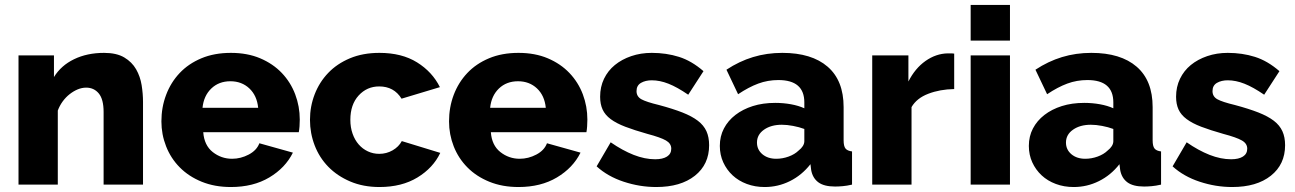

<svg xmlns="http://www.w3.org/2000/svg" viewBox="-20 -750 5262 780"><path d="M55.2 0V-524.9H199.2V-437Q228 -483.9 281 -509.5Q334 -535.2 402.8 -535.2Q453.6 -535.2 484.9 -516.6Q516.1 -498 533 -468.5Q549.8 -439 555.4 -404.1Q561 -369.1 561 -335.9V0H400.9V-294.9Q400.9 -346.7 381.3 -370.4Q361.8 -394 330.1 -394Q313 -394 295.9 -387Q278.8 -379.9 262.9 -367.4Q247.1 -355 234.6 -337.9Q222.2 -320.8 214.8 -300.8V0Z M635.7 -256.8Q635.7 -314 654.8 -364.5Q673.8 -415 709.7 -453.1Q745.6 -491.2 798.1 -513.2Q850.6 -535.2 918 -535.2Q984.9 -535.2 1036.9 -513.2Q1088.9 -491.2 1124.8 -453.6Q1160.6 -416 1179.2 -366.9Q1197.8 -317.9 1197.8 -264.2Q1197.8 -250 1196.8 -236.6Q1195.8 -223.1 1193.8 -212.9H805.7Q809.6 -159.7 844.2 -132.3Q878.9 -105 922.9 -105Q958 -105 990.5 -122.1Q1022.9 -139.2 1033.7 -168L1169.9 -129.9Q1139.2 -67.9 1074 -29.1Q1008.8 9.8 918 9.8Q852.1 9.8 799.3 -11.7Q746.6 -33.2 710.2 -70.1Q673.8 -106.9 654.8 -155.5Q635.7 -204.1 635.7 -256.8ZM802.7 -312H1028.8Q1023.9 -361.8 992.9 -390.9Q961.9 -419.9 916 -419.9Q869.1 -419.9 838.4 -390.4Q807.6 -360.8 802.7 -312Z M1239.3 -263.2Q1239.3 -317.4 1258.3 -366.7Q1277.3 -416 1313.2 -453.6Q1349.1 -491.2 1401.6 -513.2Q1454.1 -535.2 1521.5 -535.2Q1612.3 -535.2 1674.3 -496.6Q1736.3 -458 1767.1 -396L1611.3 -349.1Q1580.6 -398.9 1520.5 -398.9Q1470.7 -398.9 1437 -362.1Q1403.3 -325.2 1403.3 -263.2Q1403.3 -232.4 1412.4 -206.8Q1421.4 -181.2 1437.3 -163.1Q1453.1 -145 1474.6 -135Q1496.1 -125 1520.5 -125Q1550.3 -125 1575.2 -139.4Q1600.1 -153.8 1612.3 -176.8L1768.6 -128.9Q1739.7 -67.9 1676 -29.1Q1612.3 9.8 1521.5 9.8Q1455.6 9.8 1402.8 -12.7Q1350.1 -35.2 1313.7 -72.5Q1277.3 -109.9 1258.3 -159.4Q1239.3 -209 1239.3 -263.2Z M1804.2 -256.8Q1804.2 -314 1823.2 -364.5Q1842.3 -415 1878.2 -453.1Q1914.1 -491.2 1966.6 -513.2Q2019 -535.2 2086.4 -535.2Q2153.3 -535.2 2205.3 -513.2Q2257.3 -491.2 2293.2 -453.6Q2329.1 -416 2347.7 -366.9Q2366.2 -317.9 2366.2 -264.2Q2366.2 -250 2365.2 -236.6Q2364.3 -223.1 2362.3 -212.9H1974.1Q1978 -159.7 2012.7 -132.3Q2047.4 -105 2091.3 -105Q2126.5 -105 2158.9 -122.1Q2191.4 -139.2 2202.1 -168L2338.4 -129.9Q2307.6 -67.9 2242.4 -29.1Q2177.2 9.8 2086.4 9.8Q2020.5 9.8 1967.8 -11.7Q1915 -33.2 1878.7 -70.1Q1842.3 -106.9 1823.2 -155.5Q1804.2 -204.1 1804.2 -256.8ZM1971.2 -312H2197.3Q2192.4 -361.8 2161.4 -390.9Q2130.4 -419.9 2084.5 -419.9Q2037.6 -419.9 2006.8 -390.4Q1976.1 -360.8 1971.2 -312Z M2403.8 -74.2 2460.9 -171.9Q2508.8 -138.7 2554.2 -120.8Q2599.6 -103 2641.6 -103Q2672.4 -103 2689.7 -114Q2707 -125 2707 -146Q2707 -167 2685.3 -179.4Q2663.6 -191.9 2609.9 -206.1Q2556.6 -221.2 2520.3 -235.1Q2483.9 -249 2460.9 -266.1Q2438 -283.2 2428 -305.2Q2418 -327.1 2418 -356.9Q2418 -397 2433.8 -429.9Q2449.7 -462.9 2477.8 -485.8Q2505.9 -508.8 2544.4 -522Q2583 -535.2 2627.9 -535.2Q2687 -535.2 2738.3 -519Q2789.6 -502.9 2837.9 -460.9L2775.9 -365.2Q2731 -396 2695.8 -409.9Q2660.6 -423.8 2627.9 -423.8Q2602.1 -423.8 2584 -413.3Q2565.9 -402.8 2565.9 -379.9Q2565.9 -357.9 2585.4 -346.9Q2605 -335.9 2657.7 -323.2Q2713.9 -308.1 2752.4 -293Q2791 -277.8 2814.9 -259.5Q2838.9 -241.2 2849.9 -217Q2860.8 -192.9 2860.8 -160.2Q2860.8 -82 2803 -36.1Q2745.1 9.8 2646 9.8Q2579.1 9.8 2513.9 -11.7Q2448.7 -33.2 2403.8 -74.2Z M2904.3 -157.2Q2904.3 -196.3 2920.9 -228Q2937.5 -259.8 2967.5 -283Q2997.6 -306.2 3038.3 -319.1Q3079.1 -332 3129.4 -332Q3162.6 -332 3193.4 -326.4Q3224.1 -320.8 3247.6 -310.1V-334Q3247.6 -424.8 3142.1 -424.8Q3099.1 -424.8 3060.3 -410.4Q3021.5 -396 2978.5 -367.2L2931.2 -466.8Q2982.9 -501 3039.1 -518.1Q3095.2 -535.2 3158.2 -535.2Q3277.3 -535.2 3342.3 -479Q3407.2 -422.9 3407.2 -314.9V-180.2Q3407.2 -156.2 3414.8 -146.7Q3422.4 -137.2 3441.4 -134.8V0Q3420.4 4.9 3403.3 6.3Q3386.2 7.8 3372.6 7.8Q3327.6 7.8 3304.4 -9.5Q3281.2 -26.9 3275.4 -59.1L3272.5 -83Q3237.3 -38.1 3189 -14.2Q3140.6 9.8 3086.4 9.8Q3047.4 9.8 3013.9 -2.7Q2980.5 -15.1 2956.3 -37.6Q2932.1 -60.1 2918.2 -90.6Q2904.3 -121.1 2904.3 -157.2ZM3055.2 -170.9Q3055.2 -142.1 3077.1 -123.5Q3099.1 -105 3133.3 -105Q3159.2 -105 3183.8 -114Q3208.5 -123 3224.1 -138.2Q3247.1 -156.2 3247.6 -175.8V-226.1Q3226.6 -233.9 3201.9 -238.5Q3177.2 -243.2 3156.2 -243.2Q3112.3 -243.2 3083.7 -223.1Q3055.2 -203.1 3055.2 -170.9Z M3523.4 0V-524.9H3670.4V-418.9Q3697.3 -472.2 3739.7 -502.2Q3782.2 -532.2 3830.1 -533.2Q3841.3 -533.2 3846.2 -533.2Q3851.1 -533.2 3856.4 -532.2V-388.2Q3798.3 -387.2 3751.2 -369.1Q3704.1 -351.1 3683.1 -314.9V0Z M3923.3 0V-524.9H4083V0ZM3923.3 -585V-730H4083V-585Z M4159.7 -157.2Q4159.7 -196.3 4176.3 -228Q4192.9 -259.8 4222.9 -283Q4252.9 -306.2 4293.7 -319.1Q4334.5 -332 4384.8 -332Q4418 -332 4448.7 -326.4Q4479.5 -320.8 4502.9 -310.1V-334Q4502.9 -424.8 4397.5 -424.8Q4354.5 -424.8 4315.7 -410.4Q4276.9 -396 4233.9 -367.2L4186.5 -466.8Q4238.3 -501 4294.4 -518.1Q4350.6 -535.2 4413.6 -535.2Q4532.7 -535.2 4597.7 -479Q4662.6 -422.9 4662.6 -314.9V-180.2Q4662.6 -156.2 4670.2 -146.7Q4677.7 -137.2 4696.8 -134.8V0Q4675.8 4.9 4658.7 6.3Q4641.6 7.8 4627.9 7.8Q4583 7.8 4559.8 -9.5Q4536.6 -26.9 4530.8 -59.1L4527.8 -83Q4492.7 -38.1 4444.3 -14.2Q4396 9.8 4341.8 9.8Q4302.7 9.8 4269.3 -2.7Q4235.8 -15.1 4211.7 -37.6Q4187.5 -60.1 4173.6 -90.6Q4159.7 -121.1 4159.7 -157.2ZM4310.5 -170.9Q4310.5 -142.1 4332.5 -123.5Q4354.5 -105 4388.7 -105Q4414.6 -105 4439.2 -114Q4463.9 -123 4479.5 -138.2Q4502.4 -156.2 4502.9 -175.8V-226.1Q4481.9 -233.9 4457.3 -238.5Q4432.6 -243.2 4411.6 -243.2Q4367.7 -243.2 4339.1 -223.1Q4310.5 -203.1 4310.5 -170.9Z M4743.7 -74.2 4800.8 -171.9Q4848.6 -138.7 4894 -120.8Q4939.5 -103 4981.4 -103Q5012.2 -103 5029.5 -114Q5046.9 -125 5046.9 -146Q5046.9 -167 5025.1 -179.4Q5003.4 -191.9 4949.7 -206.1Q4896.5 -221.2 4860.1 -235.1Q4823.7 -249 4800.8 -266.1Q4777.8 -283.2 4767.8 -305.2Q4757.8 -327.1 4757.8 -356.9Q4757.8 -397 4773.7 -429.9Q4789.6 -462.9 4817.6 -485.8Q4845.7 -508.8 4884.3 -522Q4922.9 -535.2 4967.8 -535.2Q5026.9 -535.2 5078.1 -519Q5129.4 -502.9 5177.7 -460.9L5115.7 -365.2Q5070.8 -396 5035.6 -409.9Q5000.5 -423.8 4967.8 -423.8Q4941.9 -423.8 4923.8 -413.3Q4905.8 -402.8 4905.8 -379.9Q4905.8 -357.9 4925.3 -346.9Q4944.8 -335.9 4997.6 -323.2Q5053.7 -308.1 5092.3 -293Q5130.9 -277.8 5154.8 -259.5Q5178.7 -241.2 5189.7 -217Q5200.7 -192.9 5200.7 -160.2Q5200.7 -82 5142.8 -36.1Q5085 9.8 4985.8 9.8Q4918.9 9.8 4853.8 -11.7Q4788.6 -33.2 4743.7 -74.2Z"/></svg>

Font: Raleway ExtraBold
Style: Regular
Weight: 800
Designer: Matt McInerney, Pablo Impallari, Rodrigo Fuenzalida
Foundry: Matt McInerney, Pablo Impallari, Rodrigo Fuenzalida
Version: Version 3.000g; ttfautohint (v1.5) -l 8 -r 28 -G 28 -x 14 -D